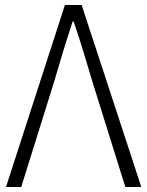

<svg xmlns="http://www.w3.org/2000/svg" viewBox="-20 -749 590 769"><path d="M4 0H65L196 -419C222 -508 242 -575 271 -663H275C305 -575 324 -508 351 -419L482 0H546L307 -729H240Z"/></svg>

Font: Noto Sans T Chinese Light
Style: Regular
Weight: 300
Designer: Ryoko NISHIZUKA (kana & ideographs); Paul D. Hunt (Latin, Greek & Cyrillic); Wenlong ZHANG (bopomofo); Sandoll Communica
Foundry: Adobe Systems Incorporated
Version: Version 1.000;PS 1;hotconv 1.0.78;makeotf.lib2.5.61930